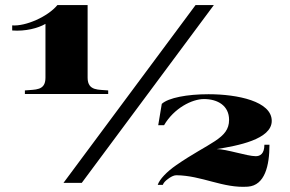

<svg xmlns="http://www.w3.org/2000/svg" viewBox="-20 -720 1140 756"><path d="M325 -414V-700H206C168 -654 81 -616 28 -620V-600C80 -596 130 -609 159 -626V-414C159 -362 119 -368 78 -364V-350H406V-364C371 -368 325 -360 325 -414ZM956 15C1023 10 1041 -68 1041 -150H1021C1021 -114 1004 -105 987 -105C953 -105 872 -133 833 -133C915 -146 1050 -171 1050 -244C1050 -321 916 -349 801 -349C717 -349 643 -335 617 -311L603 -227H626C665 -294 736 -330 783 -330C837 -330 882 -304 882 -248C882 -173 804 -160 673 -69C637 -44 608 -14 601 8H621C624 0 630 -7 641 -15C651 -23 664 -30 674 -30C775 -29 858 22 956 15ZM750 -700 230 0H302L822 -700Z"/></svg>

Font: Sprat Extended
Style: Bold
Weight: 700
Width: 9
Designer: Ethan Nakache
Foundry: Collletttivo
Version: Version 2.000;Glyphs 3.2 (3217)